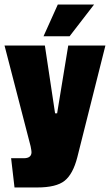

<svg xmlns="http://www.w3.org/2000/svg" viewBox="-20 -680 485 847"><path d="M445 -479 321 14Q302 88 265 117.5Q228 147 144 147H44L29 18H85Q119 18 119 -9Q119 -15 115 -35L0 -479H178L223 -180H232L281 -479ZM395 -660 287 -520H172L235 -660Z"/></svg>

Font: Passion One
Style: Regular
Weight: 400
Designer: Alejandro Lo Celso
Foundry: Fontstage
Version: Version 1.002